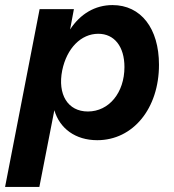

<svg xmlns="http://www.w3.org/2000/svg" viewBox="-41 -536 684 756"><path d="M342 16C483 16 585 -109 585 -281C585 -424 514 -516 402 -516C333 -516 275 -481 235 -420L250 -500H115L-21 200H114L173 -102C194 -30 256 16 342 16ZM305 -97C226 -97 185 -164 204 -259C222 -346 278 -403 346 -403C409 -403 449 -353 449 -272C449 -171 388 -97 305 -97Z"/></svg>

Font: Uncut Sans
Style: Bold Italic
Weight: 700
Italic angle: -11°
Designer: Kasper Nordkvist
Foundry: UNCUT.wtf
Version: Version 1.304;Glyphs 3.2 (3246)